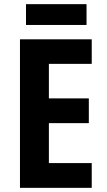

<svg xmlns="http://www.w3.org/2000/svg" viewBox="-20 -903 513 923"><path d="M421 0H76V-714H421V-596H215V-430H407V-311H215V-119H421ZM396 -883V-783H105V-883Z"/></svg>

Font: Noto Sans Gurmukhi Condensed
Style: Bold
Weight: 700
Width: 3
Designer: Jelle Bosma - Monotype Design Team
Foundry: Monotype Imaging Inc.
Version: Version 2.004; ttfautohint (v1.8.4.7-5d5b)